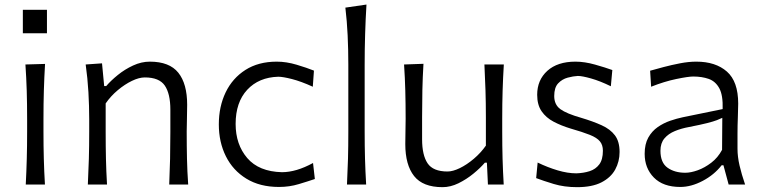

<svg xmlns="http://www.w3.org/2000/svg" viewBox="-20 -794 3277 826"><path d="M78.3 -751.8H182V-650.8H78.3ZM90.8 0Q93.8 -57.6 95.2 -111.1Q96.7 -164.6 96.7 -228.5V-280.8Q96.7 -348.6 95 -403.8Q93.3 -459 89.4 -516.6L173.8 -519Q170.4 -460.9 168.7 -405Q167 -349.1 167 -280.8V-228.5Q167 -164.6 168.5 -111.1Q169.9 -57.6 173.3 0Z M357.9 0Q360.8 -57.6 362.3 -111.1Q363.8 -164.6 363.8 -228.5V-280.8Q363.8 -337.4 360.4 -397.5Q356.9 -457.5 348.6 -516.6L418.9 -521.5L428.2 -423.8H437Q456.5 -446.8 486.6 -471.2Q516.6 -495.6 552.5 -512.2Q588.4 -528.8 624.5 -528.8Q709 -528.8 747.1 -481.2Q785.2 -433.6 785.2 -343.3Q785.2 -310.1 784.2 -280.8Q783.2 -251.5 783.2 -228.5Q783.2 -164.6 784.4 -111.1Q785.6 -57.6 789.6 0H708Q710.4 -57.6 711.7 -110.8Q712.9 -164.1 712.9 -226.1V-322.3Q712.9 -390.6 689 -425.8Q665 -460.9 603 -460.9Q578.1 -460.9 547.4 -446Q516.6 -431.2 486.6 -406Q456.5 -380.9 434.6 -349.1V-226.1Q434.6 -164.1 435.8 -110.8Q437 -57.6 440.4 0Z M1180.2 10.3Q1097.7 10.3 1039.8 -25.4Q981.9 -61 951.7 -121.8Q921.4 -182.6 921.4 -258.8Q921.4 -335.4 950.7 -396.5Q980 -457.5 1035.9 -493.2Q1091.8 -528.8 1170.4 -528.8Q1211.9 -528.8 1256.1 -515.6Q1300.3 -502.4 1330.6 -490.2L1325.7 -420.9Q1275.4 -443.8 1236.1 -453.9Q1196.8 -463.9 1177.2 -463.9Q1093.3 -461.4 1043.5 -407.7Q993.7 -354 993.7 -260.7Q993.7 -172.4 1043.7 -114Q1093.8 -55.7 1192.9 -53.2Q1254.4 -53.2 1326.7 -92.8L1334.5 -23.9Q1306.2 -14.2 1265.6 -2Q1225.1 10.3 1180.2 10.3Z M1472.7 0Q1475.6 -57.6 1477.1 -111.1Q1478.5 -164.6 1478.5 -228.5V-515.1Q1478.5 -581.1 1475.6 -642.1Q1472.7 -703.1 1465.8 -761.2L1556.6 -774.4Q1552.7 -710.9 1550.8 -647.2Q1548.8 -583.5 1548.8 -515.1V-228.5Q1548.8 -164.6 1550.3 -111.1Q1551.8 -57.6 1555.2 0Z M1883.8 11.2Q1799.3 11.2 1761.5 -36.6Q1723.6 -84.5 1723.6 -174.3Q1723.6 -207.5 1724.4 -233.2Q1725.1 -258.8 1725.1 -282.7Q1725.1 -349.6 1723.6 -404.3Q1722.2 -459 1718.3 -516.6L1801.8 -519.5Q1798.3 -461.9 1797.1 -406.7Q1795.9 -351.6 1795.9 -289.6V-194.8Q1795.9 -126.5 1819.6 -91.3Q1843.3 -56.2 1905.3 -56.2Q1928.2 -56.2 1958.3 -70.8Q1988.3 -85.4 2018.3 -110.8Q2048.3 -136.2 2070.3 -167.5V-289.6Q2070.3 -351.6 2068.6 -405.3Q2066.9 -459 2064 -516.6H2147.5Q2144 -459 2142.3 -404.3Q2140.6 -349.6 2140.6 -282.7V-228.5Q2140.6 -164.6 2142.1 -111.1Q2143.6 -57.6 2147 0H2079.1L2074.7 -94.2H2065.9Q2046.4 -71.3 2016.6 -46.9Q1986.8 -22.5 1952.4 -5.6Q1918 11.2 1883.8 11.2Z M2462.9 11.2Q2407.7 11.2 2362.5 -2.4Q2317.4 -16.1 2286.6 -27.8L2293 -94.7Q2336.4 -73.7 2379.4 -61Q2422.4 -48.3 2459.5 -48.3Q2490.7 -49.3 2516.6 -57.6Q2542.5 -65.9 2558.1 -86.7Q2573.7 -107.4 2573.7 -145.5Q2573.7 -170.4 2560.8 -186Q2547.9 -201.7 2517.3 -213.9Q2486.8 -226.1 2434.1 -241.2Q2394 -253.4 2361.6 -270.5Q2329.1 -287.6 2310.1 -315.2Q2291 -342.8 2291 -386.2Q2291 -449.7 2334.7 -489.3Q2378.4 -528.8 2455.6 -528.8Q2495.1 -528.8 2540 -516.1Q2585 -503.4 2614.3 -492.7L2607.9 -422.9Q2561 -445.8 2522.7 -456.5Q2484.4 -467.3 2465.8 -467.3Q2446.3 -466.3 2422.4 -460Q2398.4 -453.6 2381.3 -435.5Q2364.3 -417.5 2364.3 -380.9Q2364.3 -343.8 2390.6 -324.5Q2417 -305.2 2480.5 -287.1Q2531.2 -272 2568.4 -255.1Q2605.5 -238.3 2625.5 -211.7Q2645.5 -185.1 2645.5 -140.1Q2645.5 -99.1 2626.7 -64.7Q2607.9 -30.3 2567.6 -9.5Q2527.3 11.2 2462.9 11.2Z M2906.7 10.3Q2833 10.3 2793.2 -30Q2753.4 -70.3 2753.4 -132.3Q2753.4 -174.3 2769 -202.1Q2784.7 -230 2809.6 -247.3Q2834.5 -264.6 2863 -274.4Q2891.6 -284.2 2917.5 -289.6L3088.9 -324.7Q3090.8 -384.3 3074.5 -414.3Q3058.1 -444.3 3028.8 -454.6Q2999.5 -464.8 2962.4 -464.8Q2940.9 -464.8 2889.4 -454.1Q2837.9 -443.4 2781.2 -420.9L2776.9 -489.7Q2800.8 -496.6 2835 -505.6Q2869.1 -514.6 2906 -521.7Q2942.9 -528.8 2975.6 -528.8Q3058.6 -528.8 3107.2 -486.1Q3155.8 -443.4 3155.8 -348.1Q3155.8 -325.2 3154.3 -289.6Q3152.8 -253.9 3152.8 -220.2V-153.8Q3152.8 -120.1 3161.6 -82Q3170.4 -43.9 3185.5 0H3114.7L3092.3 -83H3084.5Q3052.7 -42 3003.2 -15.9Q2953.6 10.3 2906.7 10.3ZM2928.2 -50.8Q2951.7 -50.8 2981.7 -61.5Q3011.7 -72.3 3040 -94Q3068.4 -115.7 3086.4 -149.4L3087.4 -287.1Q3078.6 -282.7 3064.2 -277.1Q3049.8 -271.5 3022 -264.4Q2994.1 -257.3 2944.3 -247.6Q2911.6 -241.7 2883.5 -230.2Q2855.5 -218.8 2838.4 -198.5Q2821.3 -178.2 2821.3 -145.5Q2821.3 -94.2 2851.8 -72.5Q2882.3 -50.8 2928.2 -50.8Z"/></svg>

Font: Pinar-DS3-FD Regular
Style: Regular
Weight: 400
Designer: Amin Abedi
Version: Version 3.000